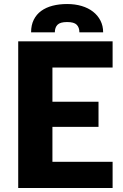

<svg xmlns="http://www.w3.org/2000/svg" viewBox="-20 -934 613 954"><path d="M240.5 -598.5V-428.5H469.5V-303.5H240.5V-130H539.5V0H70.5V-728.5H539.5V-598.5ZM313.5 -914Q353 -914 385.8 -904.2Q418.5 -894.5 442.2 -876Q466 -857.5 479.2 -831.5Q492.5 -805.5 492.5 -773.5H374.5Q374.5 -797.5 361.2 -811Q348 -824.5 313.5 -824.5Q279 -824.5 265.8 -811Q252.5 -797.5 252.5 -773.5H134.5Q134.5 -809.5 147.8 -836Q161 -862.5 184.8 -879.8Q208.5 -897 241.2 -905.5Q274 -914 313.5 -914Z"/></svg>

Font: Lato ExtraBold
Style: Regular
Weight: 800
Designer: Lukasz Dziedzic with Adam Twardoch and Botio Nikoltchev
Foundry: tyPoland Lukasz Dziedzic
Version: Version 2.015; 2015-08-06; http://www.latofonts.com/